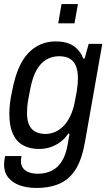

<svg xmlns="http://www.w3.org/2000/svg" viewBox="-20 -742 531 946"><path d="M159 184Q114 184 78 171.5Q42 159 21 133Q0 107 0 69Q0 62 1 52Q2 42 5 27H86Q85 34 84 39.5Q83 45 83 50Q83 73 94 87Q105 101 124 107.5Q143 114 166 114Q207 114 237 98Q267 82 286 50.5Q305 19 313 -28Q316 -43 318 -57Q320 -71 323 -83H316Q299 -58 275.5 -41Q252 -24 226 -16Q200 -8 172 -8Q127 -8 94 -26Q61 -44 43.5 -82.5Q26 -121 26 -180Q26 -207 29.5 -236Q33 -265 40 -295Q64 -422 119 -480Q174 -538 255 -538Q308 -538 341.5 -516Q375 -494 390 -454H397L417 -526H484L399 -44Q385 38 355.5 88Q326 138 277.5 161Q229 184 159 184ZM205 -82Q228 -82 250.5 -91.5Q273 -101 292.5 -120.5Q312 -140 327 -171.5Q342 -203 350 -248Q355 -273 358 -291.5Q361 -310 362.5 -326Q364 -342 364 -356Q364 -392 354.5 -416Q345 -440 324.5 -452.5Q304 -465 271 -465Q237 -465 208.5 -448.5Q180 -432 160 -396.5Q140 -361 129 -303Q124 -277 120 -256Q116 -235 114.5 -218Q113 -201 113 -186Q113 -150 123 -127.5Q133 -105 153.5 -93.5Q174 -82 205 -82ZM267 -627 283 -722H364L347 -627Z"/></svg>

Font: Archivo SemiCondensed
Style: Italic
Weight: 400
Width: 4
Italic angle: -10°
Designer: Hector Gatti
Foundry: Omnibus-Type
Version: Version 2.001